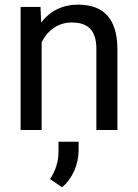

<svg xmlns="http://www.w3.org/2000/svg" viewBox="-20 -558 592 824"><path d="M68.4 -528.3V0H158.7V-376.5C183.6 -427.2 229 -461.4 287.6 -461.4C359.9 -461.4 393.1 -425.8 393.6 -349.6V0H483.9V-349.1C482.9 -475.1 426.8 -538.1 314.9 -538.1C250 -538.1 197.3 -512.7 156.7 -461.9L153.8 -528.3ZM246.1 245.6C268.1 228 285.2 204.6 298.3 175.8C311 146.5 317.4 117.2 317.4 87.4V50.3H231V95.2C230.5 136.7 218.3 174.8 194.8 210.4Z"/></svg>

Font: Roboto
Style: Regular
Weight: 400
Designer: Google
Version: Version 2.137; 2017